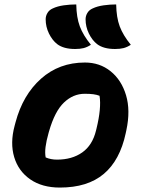

<svg xmlns="http://www.w3.org/2000/svg" viewBox="-20 -834 640 866"><path d="M324 -814Q325 -755 340 -715Q355 -675 390 -632Q373 -621 357 -617Q341 -613 319 -613Q267 -613 238 -635Q216 -652 201 -682.5Q186 -713 186 -747Q186 -762 194 -775.5Q202 -789 218 -796Q239 -806 267.5 -810Q296 -814 324 -814ZM504 -814Q505 -755 520 -715Q535 -675 570 -632Q553 -621 537 -617Q521 -613 499 -613Q447 -613 418 -635Q396 -652 381 -682.5Q366 -713 366 -747Q366 -762 374 -775.5Q382 -789 398 -796Q419 -806 447.5 -810Q476 -814 504 -814ZM363 -552Q430 -552 479 -512.5Q528 -473 548.5 -404.5Q569 -336 550 -247L547 -233Q521 -111 448 -49.5Q375 12 250 12Q170 12 116.5 -25Q63 -62 44 -125.5Q25 -189 46 -267L50 -282Q83 -406 165 -479Q247 -552 363 -552ZM362 -411Q310 -411 268.5 -371.5Q227 -332 201 -241L199 -234Q189 -199 185.5 -171.5Q182 -144 186 -124Q209 -114 237 -114Q305 -114 351 -146.5Q397 -179 413 -245L415 -253Q438 -347 429 -402Q416 -407 400.5 -409Q385 -411 362 -411Z"/></svg>

Font: Recursive Sn Csl St XBd
Style: Italic
Weight: 800
Italic angle: -15°
Version: Version 1.079;hotconv 1.0.112;makeotfexe 2.5.65598; ttfautoh